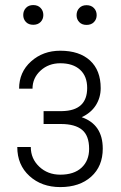

<svg xmlns="http://www.w3.org/2000/svg" viewBox="-20 -741 485 770"><path d="M329.6 -388.2Q329.6 -435.5 301 -461.4Q272.5 -487.3 221.7 -487.3Q174.8 -487.3 142.6 -457.8Q110.4 -428.2 110.4 -385.3H56.6Q56.6 -451.7 104.5 -494.6Q152.3 -537.6 221.7 -537.6Q298.3 -537.6 341.1 -498.3Q383.8 -459 383.8 -387.7Q383.8 -349.6 364.3 -318.8Q344.7 -288.1 307.6 -271Q392.1 -241.7 392.1 -145Q392.1 -74.2 345.7 -32.5Q299.3 9.3 221.7 9.3Q147 9.3 98.1 -35.2Q49.3 -79.6 49.3 -151.4H103.5Q103.5 -104.5 137.5 -72.5Q171.4 -40.5 221.7 -40.5Q276.9 -40.5 307.1 -68.6Q337.4 -96.7 337.4 -144Q337.4 -196.8 309.3 -220.2Q281.2 -243.7 224.1 -243.7H154.8V-295.4H229.5Q329.6 -297.4 329.6 -388.2ZM73.2 -680.7Q73.2 -697.8 84 -709.2Q94.7 -720.7 113.3 -720.7Q131.8 -720.7 142.8 -709.2Q153.8 -697.8 153.8 -680.7Q153.8 -664.1 142.8 -652.8Q131.8 -641.6 113.3 -641.6Q94.7 -641.6 84 -652.8Q73.2 -664.1 73.2 -680.7ZM287.1 -680.2Q287.1 -697.3 297.9 -708.7Q308.6 -720.2 327.1 -720.2Q345.7 -720.2 356.7 -708.7Q367.7 -697.3 367.7 -680.2Q367.7 -663.6 356.7 -652.3Q345.7 -641.1 327.1 -641.1Q308.6 -641.1 297.9 -652.3Q287.1 -663.6 287.1 -680.2Z"/></svg>

Font: Roboto Condensed Light
Style: Regular
Weight: 300
Designer: Google
Version: Version 2.134; 2016